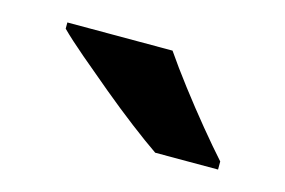

<svg xmlns="http://www.w3.org/2000/svg" viewBox="-39 -835 443 298"><g transform="rotate(15 182.5 -686.0)"><path d="M209 -766Q224 -744 245 -716.5Q266 -689 287 -663.5Q308 -638 325 -619V-606H224Q205 -619 179.5 -638.5Q154 -658 127.5 -680Q101 -702 77.5 -722Q54 -742 40 -756V-766Z"/></g></svg>

Font: Noto Sans Georgian Bold
Style: Regular
Weight: 700
Designer: Monotype Design Team, Akaki Razmadze
Foundry: Google LLC
Version: Version 2.005; ttfautohint (v1.8.4.7-5d5b)